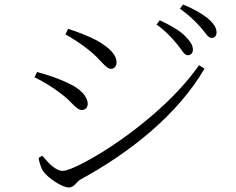

<svg xmlns="http://www.w3.org/2000/svg" viewBox="-20 -816 1040 845"><path d="M806 -573C819 -573 829 -582 829 -597C829 -616 819 -633 793 -659C771 -681 732 -704 683 -727L669 -708C711 -678 738 -647 760 -621C781 -595 791 -573 806 -573ZM911 -649C924 -649 933 -658 933 -673C933 -693 922 -711 896 -734C872 -754 835 -776 786 -796L772 -778C815 -747 839 -722 862 -697C885 -672 895 -649 911 -649ZM372 -595C425 -553 445 -513 468 -513C484 -513 493 -526 493 -541C493 -570 470 -603 402 -640C363 -660 318 -677 280 -689L268 -665C295 -650 339 -622 372 -595ZM257 -64C225 -64 195 -96 166 -131L150 -121C151 -109 160 -76 171 -61C191 -33 253 9 282 9C307 9 316 -15 334 -26C555 -146 764 -314 880 -514L856 -529C674 -270 315 -64 257 -64ZM247 -405C299 -367 314 -332 341 -332C356 -332 366 -344 366 -358C366 -391 335 -426 276 -452C233 -472 195 -485 143 -499L132 -476C176 -454 210 -433 247 -405Z"/></svg>

Font: Noto Serif CJK JP Light
Style: Regular
Weight: 300
Designer: Ryoko NISHIZUKA 西塚涼子 (kana & ideographs); Frank Grießhammer (Latin, Greek & Cyrillic); Wenlong ZHANG 张文龙 (bopomofo); San
Foundry: Adobe Systems Incorporated
Version: Version 1.001;PS 1.001;hotconv 16.6.54;makeotf.lib2.5.65590